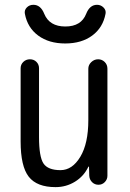

<svg xmlns="http://www.w3.org/2000/svg" viewBox="-20 -765 540 795"><path d="M381.8 -745.1Q397.5 -745.1 408.7 -733.9Q419.9 -722.7 417 -708Q406.2 -650.4 361.8 -617.7Q317.4 -585 250 -585Q182.6 -585 138.2 -617.7Q93.8 -650.4 83 -708Q80.1 -722.7 90.8 -733.9Q101.6 -745.1 118.2 -745.1Q148.4 -745.1 163.1 -708Q184.6 -655.3 250.5 -655.3Q316.4 -655.3 336.9 -708Q351.6 -745.1 381.8 -745.1ZM210 9.8Q132.8 9.8 99.1 -33.2Q65.4 -76.2 65.4 -179.7V-482.4Q65.4 -498 76.7 -508.8Q87.9 -519.5 104 -519.5Q120.1 -519.5 130.9 -508.8Q141.6 -498 141.6 -482.4V-198.2Q141.6 -115.2 160.2 -87.9Q178.7 -60.5 230.5 -60.5Q279.3 -60.5 312.5 -115.7Q345.7 -170.9 345.7 -267.6V-480.5Q345.7 -496.1 357.9 -507.8Q370.1 -519.5 386.2 -519.5Q402.3 -519.5 413.6 -508.3Q424.8 -497.1 424.8 -480.5V-37.1Q424.8 -22.5 414.1 -11.2Q403.3 0 387.7 0Q372.1 0 361.3 -10.7Q350.6 -21.5 349.6 -37.1L348.6 -74.2Q348.6 -75.2 347.7 -75.2Q345.7 -75.2 345.7 -74.2Q327.1 -35.2 290.5 -12.7Q253.9 9.8 210 9.8Z"/></svg>

Font: Rounded-X Mgen+ 1m regular
Style: Regular
Weight: 400
Designer: [Source Han Sans]
Ryoko NISHIZUKA  (kana & ideographs); Paul D. Hunt (Latin, Greek & Cyrillic); Wenlong ZHANG  (bopomofo
Version: Version 1.059.20150602